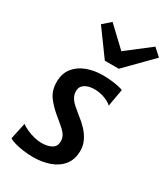

<svg xmlns="http://www.w3.org/2000/svg" viewBox="-206 -934 907 1037"><g transform="rotate(30 247.5 -416.0)"><path d="M173.5 8Q143.5 8 112.5 3.8Q81.5 -0.5 57.5 -7.5Q33.5 -14.5 23 -22.5L45 -124.5Q61.5 -112.5 83.5 -102.8Q105.5 -93 129.8 -87Q154 -81 175 -81Q213.5 -81 237.8 -95Q262 -109 262 -140.5Q262 -158.5 254.2 -173.5Q246.5 -188.5 227.5 -205.8Q208.5 -223 176 -249.5Q134.5 -283.5 108.2 -319.5Q82 -355.5 82 -408.5Q82 -460.5 109.2 -495.2Q136.5 -530 182 -547Q227.5 -564 281.5 -564Q308.5 -564 333.8 -561.2Q359 -558.5 379 -554.2Q399 -550 408.5 -545.5L389.5 -437Q381.5 -446.5 364.2 -455.5Q347 -464.5 325 -470.2Q303 -476 280.5 -476Q243 -476 220 -460.8Q197 -445.5 197 -417.5Q197 -396.5 206.8 -379.2Q216.5 -362 234.2 -346.2Q252 -330.5 274.5 -312Q304 -290 327.8 -264.8Q351.5 -239.5 365.2 -211Q379 -182.5 379 -150.5Q379 -95 351 -60Q323 -25 276.2 -8.5Q229.5 8 173.5 8ZM250 -637 133.5 -797 181.5 -839.5 301.5 -726 448.5 -839.5 495 -797.5 337 -637Z"/></g></svg>

Font: Merriweather Sans Medium
Style: Italic
Weight: 500
Italic angle: -7.5°
Designer: Eben Sorkin
Foundry: Eben Sorkin
Version: Version 2.001